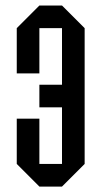

<svg xmlns="http://www.w3.org/2000/svg" viewBox="-20 -687 373 707"><path d="M208.3 -375V-583.3H125V-416.7H41.7V-583.3L125 -666.7H208.3L291.7 -583.3V-83.3L208.3 0H125L41.7 -83.3V-250H125V-83.3H208.3V-291.7H125V-375Z"/></svg>

Font: Yulong
Style: Regular
Weight: 400
Designer: GGBotNet
Foundry: f0n7.com
Version: 1.00